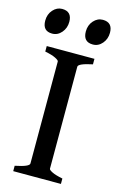

<svg xmlns="http://www.w3.org/2000/svg" viewBox="-120 -789 521 839"><g transform="rotate(15 140.0 -370.0)"><path d="M29.8 0V-24.4Q93.8 -37.1 93.8 -51.8V-513.2Q93.8 -518.6 77.9 -526.6Q62 -534.7 29.8 -541V-565.9H245.6V-541Q182.1 -527.8 182.1 -513.2V-51.8Q182.1 -46.4 197.8 -38.6Q213.4 -30.8 245.6 -24.4V0ZM97.7 -693.4Q97.7 -665 80.3 -644.8Q63 -624.5 38.1 -624.5Q-5.4 -624.5 -5.4 -671.9Q-5.4 -700.7 12.2 -720.5Q29.8 -740.2 53.2 -740.2Q97.7 -740.2 97.7 -693.4ZM281.7 -693.4Q281.7 -665 264.4 -644.8Q247.1 -624.5 222.2 -624.5Q178.2 -624.5 178.2 -671.9Q178.2 -700.7 195.8 -720.5Q213.4 -740.2 237.3 -740.2Q281.7 -740.2 281.7 -693.4Z"/></g></svg>

Font: Dai Banna SIL
Style: Regular
Weight: 400
Designer: Victor Gaultney
Foundry: SIL International
Version: Version 4.000